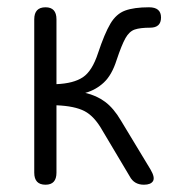

<svg xmlns="http://www.w3.org/2000/svg" viewBox="-20 -507 510 527"><path d="M105 0Q74 0 74 -33V-454Q74 -487 105 -487Q135 -487 135 -454V-276Q182 -278 207.5 -295Q233 -312 249 -361Q267 -415 283 -442Q299 -469 323.5 -478Q348 -487 389 -487Q422 -487 422 -459Q422 -431 392 -431Q365 -431 350 -426Q335 -421 324.5 -402.5Q314 -384 300 -342Q287 -301 265 -280.5Q243 -260 214 -252Q245 -245 268.5 -227.5Q292 -210 312 -176L393 -42Q406 -20 400 -10Q394 0 375 0Q348 0 336 -23L261 -149Q239 -188 212 -202Q185 -216 135 -218V-33Q135 0 105 0Z"/></svg>

Font: Shin Retro Maru Gothic Regular
Style: Regular
Weight: 400
Designer: Iose
Foundry: Typographish
Version: Version 1.002